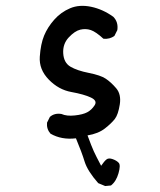

<svg xmlns="http://www.w3.org/2000/svg" viewBox="-20 -499 540 648"><path d="M335 128.9 311.5 119.1Q275.4 78.1 265.6 46.4Q255.9 14.6 236.3 -32.2Q187.5 -26.4 150.4 -47.9Q136.7 -63.5 138.7 -85L148.4 -104.5Q164.1 -118.2 187.5 -114.3Q205.1 -106.4 232.4 -109.4Q259.8 -112.3 274.4 -120.1Q289.1 -127.9 299.3 -143.6Q309.6 -159.2 286.6 -169.9Q263.7 -180.7 220.7 -188.5Q177.7 -196.3 144.5 -230.5Q111.3 -264.6 114.3 -307.6Q117.2 -350.6 128.9 -378.9Q140.6 -407.2 163.1 -432.6Q185.5 -458 216.8 -471.2Q248 -484.4 287.6 -476.1Q327.1 -467.8 362.3 -442.4Q379.9 -424.8 376 -397.5L366.2 -377.9Q350.6 -366.2 329.1 -368.2Q303.7 -391.6 286.6 -397.5Q269.5 -403.3 251 -398.9Q232.4 -394.5 211.9 -372.6Q191.4 -350.6 193.4 -318.8Q195.3 -287.1 217.8 -273.9Q240.2 -260.7 279.8 -252.9Q319.3 -245.1 336.9 -233.4Q354.5 -221.7 372.1 -201.2Q389.6 -180.7 384.3 -146.5Q378.9 -112.3 367.7 -97.7Q356.4 -83 334 -65.4Q311.5 -47.9 275.4 -42Q289.1 -4.9 296.4 11.2Q303.7 27.3 321.3 60.5Q332 44.9 339.4 39.1Q346.7 33.2 360.4 38.1Q374 43 380.9 50.8Q387.7 58.6 379.9 85.9Q372.1 113.3 354.5 127Z"/></svg>

Font: JasonHandwriting2
Style: Regular
Weight: 400
Version: Version 1.05.10